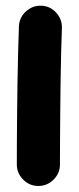

<svg xmlns="http://www.w3.org/2000/svg" viewBox="-20 -568 272 663"><path d="M123 -548.3Q153.8 -546.9 174.3 -523.9Q194.8 -501 193.8 -470.7Q192.4 -437.5 191.2 -389.4Q189.9 -341.3 189.2 -286.4Q188.5 -231.4 188 -177.2Q187.5 -123 187.3 -76.7Q187 -30.3 187 0Q187 30.3 165 52.2Q143.1 74.2 112.3 74.2Q82 74.2 60.1 52.2Q38.1 30.3 38.1 0Q38.1 -31.2 38.3 -77.6Q38.6 -124 39.1 -178.5Q39.6 -232.9 40.5 -288.3Q41.5 -343.8 42.7 -392.8Q43.9 -441.9 45.4 -477.5Q46.9 -508.3 69.8 -528.8Q92.8 -549.3 123 -548.3Z"/></svg>

Font: Mikhak ExtraBold
Style: Regular
Weight: 800
Designer: Amin Abedi
Version: Version 3.3